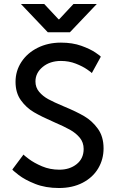

<svg xmlns="http://www.w3.org/2000/svg" viewBox="-20 -932 586 964"><path d="M278 -80Q330 -80 365 -108Q400 -136 400 -184Q400 -217 380.5 -240.5Q361 -264 331.5 -280.5Q302 -297 251 -319Q189 -346 150.5 -368.5Q112 -391 85 -428.5Q58 -466 58 -521Q58 -576 87.5 -621Q117 -666 169 -692Q221 -718 286 -718Q344 -718 388.5 -702Q433 -686 459.5 -668Q486 -650 486 -647L441 -565Q441 -567 418 -583Q395 -599 360.5 -612.5Q326 -626 286 -626Q231 -626 194.5 -596Q158 -566 158 -523Q158 -493 176.5 -471Q195 -449 222.5 -434Q250 -419 300 -398Q363 -372 403 -348.5Q443 -325 471.5 -285.5Q500 -246 500 -187Q500 -132 473 -86.5Q446 -41 395 -14.5Q344 12 276 12Q209 12 157 -8.5Q105 -29 73.5 -53.5Q42 -78 42 -81L98 -156Q98 -154 124.5 -134Q151 -114 191 -97Q231 -80 278 -80ZM202 -912 274 -835H277L349 -912H466L331 -770H220L85 -912Z"/></svg>

Font: Museo Sans Medium
Style: Regular
Weight: 500
Designer: Jos Buivenga
Foundry: Jos Buivenga & Rosetta Type Foundry (extension, remastering)
Version: Version 3.600;PS 1.000;hotconv 1.0.88;makeotf.lib2.5.647800;